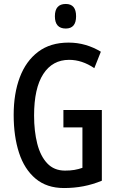

<svg xmlns="http://www.w3.org/2000/svg" viewBox="-20 -939 590 969"><path d="M300 -384H494V-27Q448 -8 401 1Q354 10 303 10Q216 10 159.5 -37.5Q103 -85 76 -168Q49 -251 49 -359Q49 -467 80 -549Q111 -631 172.5 -677.5Q234 -724 326 -724Q371 -724 412 -712Q453 -700 489 -678L456 -595Q394 -637 329 -637Q245 -637 198.5 -565.5Q152 -494 152 -356Q152 -277 168 -214Q184 -151 218.5 -114.5Q253 -78 308 -78Q335 -78 355.5 -81.5Q376 -85 396 -92V-296H300ZM312 -919Q364 -919 364 -857Q364 -795 312 -795Q257 -795 257 -857Q257 -919 312 -919Z"/></svg>

Font: Noto Sans Tamil ExtraCondensed Medium
Style: Regular
Weight: 500
Width: 2
Designer: Jelle Bosma - Monotype Design Team
Foundry: Monotype Imaging Inc.
Version: Version 2.004; ttfautohint (v1.8.4.7-5d5b)